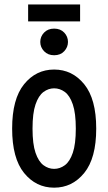

<svg xmlns="http://www.w3.org/2000/svg" viewBox="-20 -844 493 873"><path d="M226.1 9.3Q143.6 9.3 89.4 -57.6Q35.2 -124.5 35.2 -259.3Q35.2 -394 89.4 -460.9Q143.6 -527.8 226.1 -527.8Q308.6 -527.8 363 -460.9Q417.5 -394 417.5 -259.3Q417.5 -124.5 363 -57.6Q308.6 9.3 226.1 9.3ZM226.1 -76.2Q252.4 -76.2 274.9 -92.8Q297.4 -109.4 311 -149.2Q324.7 -189 324.7 -259.3Q324.7 -329.6 311 -369.4Q297.4 -409.2 274.9 -425.8Q252.4 -442.4 226.1 -442.4Q200.2 -442.4 177.7 -425.8Q155.3 -409.2 141.6 -369.4Q127.9 -329.6 127.9 -259.3Q127.9 -189 141.6 -149.2Q155.3 -109.4 177.7 -92.8Q200.2 -76.2 226.1 -76.2ZM226.1 -592.8Q197.8 -592.8 180.4 -611.1Q163.1 -629.4 163.1 -653.3Q163.1 -677.7 180.4 -695.8Q197.8 -713.9 226.1 -713.9Q254.9 -713.9 272 -695.8Q289.1 -677.7 289.1 -653.3Q289.1 -629.4 272 -611.1Q254.9 -592.8 226.1 -592.8ZM107.9 -746.6V-823.7H344.2V-746.6Z"/></svg>

Font: Voltaire
Style: Regular
Weight: 400
Designer: Yvonne Schüttler, Eben Sorkin, Emma Marichal
Foundry: Sorkin Type Co.
Version: Version 1.010; ttfautohint (v1.8.4.7-5d5b)